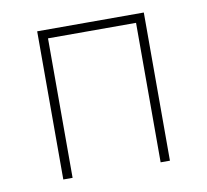

<svg xmlns="http://www.w3.org/2000/svg" viewBox="-61 -544 657 610"><g transform="rotate(-10 268.0 -239.0)"><path d="M96 0H126V-450H410V0H440V-478H96Z"/></g></svg>

Font: Source Sans Pro ExtraLight
Style: Regular
Weight: 200
Designer: Paul D. Hunt
Foundry: Adobe Systems Incorporated
Version: Version 3.006;hotconv 1.0.111;makeotfexe 2.5.65597